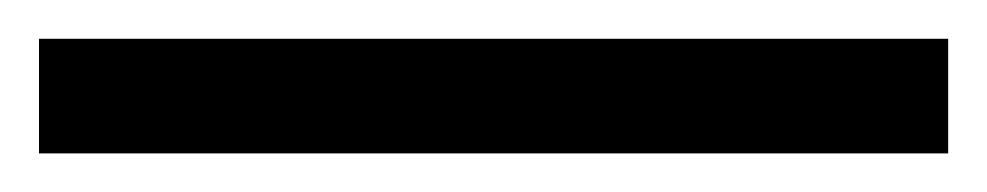

<svg xmlns="http://www.w3.org/2000/svg" viewBox="-25 63 509 99"><path d="M463.9 142.1H-4.9V83H463.9Z"/></svg>

Font: Droid Serif
Style: Bold
Weight: 700
Designer: Monotype Design team
Foundry: Monotype Imaging Inc.
Version: Version 1.03